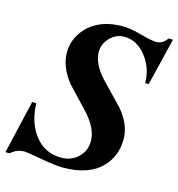

<svg xmlns="http://www.w3.org/2000/svg" viewBox="-126 -768 813 875"><g transform="rotate(15 280.5 -330.5)"><path d="M583 -677.2 528.3 -453.1H511.7Q511.2 -525.4 468 -579.1Q424.8 -632.8 366.7 -632.8Q327.1 -632.8 298.8 -603.5Q270.5 -574.2 270.5 -536.6Q270.5 -481.9 325.7 -420.4Q376.5 -367.7 427.7 -314.5Q482.9 -248.5 482.9 -181.6Q482.9 -101.6 433.1 -49.3Q372.1 15.6 250 15.6Q213.4 15.6 143.1 2.9Q72.8 -9.8 60.5 -9.8Q24.9 -9.8 -2 15.6H-22L36.6 -236.8H55.7Q59.6 -143.6 105 -85.9Q152.3 -25.9 228 -25.9Q278.3 -25.9 310.5 -58.1Q341.3 -88.9 341.3 -133.8Q341.3 -189.9 287.1 -252Q236.3 -306.2 185.5 -359.9Q130.9 -427.7 130.9 -496.6Q130.9 -560.5 176.3 -611.3Q235.8 -677.2 348.1 -677.2Q380.9 -677.2 435.5 -662.4Q490.2 -647.5 510.7 -647.5Q542 -647.5 562 -677.2Z"/></g></svg>

Font: Dai Banna SIL Book
Style: BoldOblique
Weight: 700
Italic angle: -11°
Designer: Victor Gaultney
Foundry: SIL International
Version: Version 2.000